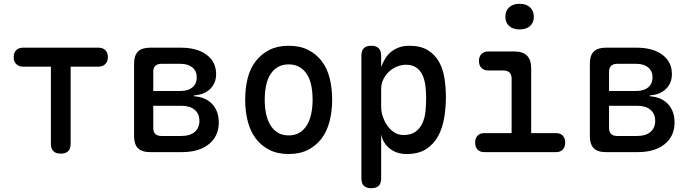

<svg xmlns="http://www.w3.org/2000/svg" viewBox="-20 -801 3640 1011"><path d="M248 -450H102Q79 -450 65.5 -463.5Q52 -477 52 -500Q52 -523 65 -536.5Q78 -550 102 -550H498Q522 -550 535 -536.5Q548 -523 548 -500Q548 -477 534.5 -463.5Q521 -450 498 -450H352V-44Q352 -18 339 -5Q326 8 300 8Q274 8 261 -5Q248 -18 248 -44Z M771 0Q727 0 706.5 -20.5Q686 -41 686 -84V-466Q686 -509 706.5 -529.5Q727 -550 771 -550H931Q1018 -550 1068 -512.5Q1118 -475 1118 -411Q1118 -363 1086.5 -332.5Q1055 -302 1002 -299V-294Q1063 -290 1097.5 -253Q1132 -216 1132 -156Q1132 -84 1080 -42Q1028 0 938 0ZM787 -244V-127Q787 -106 798 -95.5Q809 -85 830 -85H935Q980 -85 1005 -106Q1030 -127 1030 -165Q1030 -202 1005 -223Q980 -244 935 -244ZM830 -465Q809 -465 798 -454.5Q787 -444 787 -423V-322H930Q970 -322 993 -341Q1016 -360 1016 -394Q1016 -427 993 -446Q970 -465 930 -465Z M1500 10Q1441 10 1398 -12Q1355 -34 1326.5 -72Q1298 -110 1284.5 -162.5Q1271 -215 1271 -276Q1271 -337 1284 -388.5Q1297 -440 1326 -478Q1355 -516 1398 -538Q1441 -560 1500 -560Q1560 -560 1603 -538Q1646 -516 1674.5 -478.5Q1703 -441 1716 -389Q1729 -337 1729 -276Q1729 -215 1715.5 -162.5Q1702 -110 1673.5 -72Q1645 -34 1602 -12Q1559 10 1500 10ZM1500 -88Q1533 -88 1556.5 -102Q1580 -116 1595.5 -141Q1611 -166 1618.5 -200.5Q1626 -235 1626 -276Q1626 -317 1619 -351Q1612 -385 1596.5 -409.5Q1581 -434 1557 -448Q1533 -462 1500 -462Q1467 -462 1443 -448Q1419 -434 1403.5 -409Q1388 -384 1381 -350Q1374 -316 1374 -275Q1374 -234 1381.5 -200Q1389 -166 1404.5 -141Q1420 -116 1443.5 -102Q1467 -88 1500 -88Z M1935 -560Q1961 -560 1974 -547Q1987 -534 1987 -508V-448Q1996 -473 2009 -493.5Q2022 -514 2040 -528.5Q2058 -543 2081.5 -551.5Q2105 -560 2136 -560Q2195 -560 2233 -536.5Q2271 -513 2292 -475Q2313 -437 2320.5 -388.5Q2328 -340 2328 -290Q2328 -237 2319.5 -183.5Q2311 -130 2288.5 -87Q2266 -44 2225.5 -17Q2185 10 2121 10Q2068 10 2032 -19Q1996 -48 1987 -93V138Q1987 165 1974 177.5Q1961 190 1935 190Q1909 190 1896 177.5Q1883 165 1883 138V-508Q1883 -534 1895.5 -547Q1908 -560 1935 -560ZM2118 -460Q2092 -460 2068 -449.5Q2044 -439 2026 -421.5Q2008 -404 1997.5 -381Q1987 -358 1987 -333V-239Q1987 -214 1995.5 -188Q2004 -162 2019 -140Q2034 -118 2056 -104Q2078 -90 2104 -90Q2144 -90 2167.5 -107Q2191 -124 2204 -152Q2217 -180 2220.5 -215Q2224 -250 2224 -286Q2224 -321 2219.5 -353Q2215 -385 2203 -409Q2191 -433 2170 -446.5Q2149 -460 2118 -460Z M2908 -100Q2931 -100 2943.5 -86.5Q2956 -73 2956 -50Q2956 -27 2943.5 -13.5Q2931 0 2908 0H2530Q2507 0 2494.5 -13.5Q2482 -27 2482 -50Q2482 -73 2494.5 -86.5Q2507 -100 2530 -100H2674V-386Q2674 -408 2663 -419Q2652 -430 2630 -430H2551Q2528 -430 2515 -443.5Q2502 -457 2502 -480Q2502 -503 2515 -516.5Q2528 -530 2551 -530H2688Q2733 -530 2755 -508Q2777 -486 2777 -441V-100ZM2716 -646Q2681 -646 2661 -664Q2641 -682 2641 -713Q2641 -744 2661 -762.5Q2681 -781 2716 -781Q2751 -781 2771 -762.5Q2791 -744 2791 -713Q2791 -682 2771 -664Q2751 -646 2716 -646Z M3171 0Q3127 0 3106.5 -20.5Q3086 -41 3086 -84V-466Q3086 -509 3106.5 -529.5Q3127 -550 3171 -550H3331Q3418 -550 3468 -512.5Q3518 -475 3518 -411Q3518 -363 3486.5 -332.5Q3455 -302 3402 -299V-294Q3463 -290 3497.5 -253Q3532 -216 3532 -156Q3532 -84 3480 -42Q3428 0 3338 0ZM3187 -244V-127Q3187 -106 3198 -95.5Q3209 -85 3230 -85H3335Q3380 -85 3405 -106Q3430 -127 3430 -165Q3430 -202 3405 -223Q3380 -244 3335 -244ZM3230 -465Q3209 -465 3198 -454.5Q3187 -444 3187 -423V-322H3330Q3370 -322 3393 -341Q3416 -360 3416 -394Q3416 -427 3393 -446Q3370 -465 3330 -465Z"/></svg>

Font: Maple Mono Normal NL Medium
Style: Regular
Weight: 500
Monospace: yes
Designer: subframe7536
Version: Version 7.000